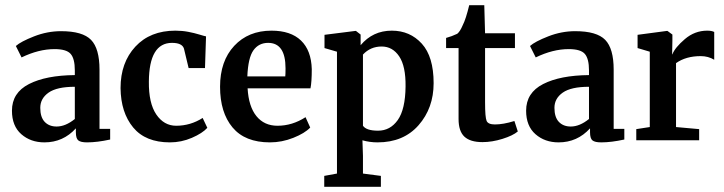

<svg xmlns="http://www.w3.org/2000/svg" viewBox="-20 -540 2785 739"><path d="M26 -114Q26 -183 91.5 -216.5Q157 -250 268 -251V-269Q268 -314 252 -332.5Q236 -351 190 -351Q129 -351 63 -319L41 -363Q60 -380 111 -400Q162 -420 215 -420Q298 -420 330.5 -386.5Q363 -353 363 -272V-44H404V-3Q354 8 315 8Q291 8 281.5 0.5Q272 -7 272 -31V-46Q223 8 151 8Q98 8 62 -23.5Q26 -55 26 -114ZM198 -53Q232 -53 268 -82V-206Q199 -206 167 -183.5Q135 -161 135 -125Q135 -89 152 -71Q169 -53 198 -53Z M444 -201Q444 -299 501 -360.5Q558 -422 655 -422Q681 -422 704.5 -417.5Q728 -413 747.5 -407Q767 -401 773 -400L769 -278H706L688 -353Q681 -375 642 -375Q554 -375 553 -226Q552 -143 581.5 -99.5Q611 -56 658 -56Q713 -56 760 -86L778 -48Q759 -27 718.5 -9.5Q678 8 634 8Q540 8 492.5 -49.5Q445 -107 444 -201Z M1019 8Q923 8 875 -49.5Q827 -107 827 -206Q827 -305 881.5 -363.5Q936 -422 1025 -422Q1099 -422 1138.5 -384Q1178 -346 1180 -274Q1180 -224 1175 -200H933Q937 -130 967 -93Q997 -56 1048 -56Q1105 -56 1156 -89L1174 -49Q1153 -27 1109 -9.5Q1065 8 1019 8ZM1012 -375Q976 -375 955.5 -346.5Q935 -318 932 -246H1078Q1079 -254 1079 -277Q1079 -375 1012 -375Z M1649 -220Q1649 -124 1591 -58Q1533 8 1433 8Q1403 8 1375 0L1377 60V128L1446 137V179H1228V137L1277 128V-341L1229 -355V-406L1348 -421H1350L1368 -407V-366Q1415 -422 1488 -422Q1558 -422 1603.5 -372Q1649 -322 1649 -220ZM1449 -361Q1406 -361 1377 -330V-56Q1390 -37 1435 -37Q1482 -37 1511 -78Q1540 -119 1541 -207Q1542 -285 1516.5 -323Q1491 -361 1449 -361Z M1745 -82V-355H1697V-394Q1719 -400 1740 -410Q1751 -419 1761 -443Q1773 -466 1786 -520H1844L1847 -412H1962V-355H1847V-147Q1847 -88 1853 -74.5Q1859 -61 1885 -61Q1917 -61 1959 -74H1960L1973 -34Q1954 -18 1914 -5.5Q1874 7 1837 7Q1790 7 1767.5 -14Q1745 -35 1745 -82Z M2005 -114Q2005 -183 2070.5 -216.5Q2136 -250 2247 -251V-269Q2247 -314 2231 -332.5Q2215 -351 2169 -351Q2108 -351 2042 -319L2020 -363Q2039 -380 2090 -400Q2141 -420 2194 -420Q2277 -420 2309.5 -386.5Q2342 -353 2342 -272V-44H2383V-3Q2333 8 2294 8Q2270 8 2260.5 0.5Q2251 -7 2251 -31V-46Q2202 8 2130 8Q2077 8 2041 -23.5Q2005 -55 2005 -114ZM2177 -53Q2211 -53 2247 -82V-206Q2178 -206 2146 -183.5Q2114 -161 2114 -125Q2114 -89 2131 -71Q2148 -53 2177 -53Z M2429 0V-43L2481 -51V-341L2434 -355V-406L2547 -421H2549L2568 -407V-384L2567 -331H2568Q2578 -357 2616 -389.5Q2654 -422 2702 -422Q2719 -422 2729 -417V-310Q2706 -324 2677 -324Q2620 -324 2582 -297V-51L2671 -43V0Z"/></svg>

Font: Aikya SemiBold
Style: Regular
Weight: 600
Designer: Neelakash Kshetrimayum (Latin subset based on Merriweather by Eben Sorkin)
Foundry: Brand New Type
Version: Version 1.00 b005